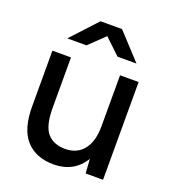

<svg xmlns="http://www.w3.org/2000/svg" viewBox="-133 -812 826 923"><g transform="rotate(20 280.5 -350.0)"><path d="M401 -73Q376 -31 336.5 -9.5Q297 12 246 12Q154 12 103.5 -44.5Q53 -101 54 -219V-500H149V-244Q149 -150 181 -113.5Q213 -77 272 -77Q333 -77 366.5 -119.5Q400 -162 400 -240V-500H495V0H406ZM278 -656 199 -580H101L223 -712H333L455 -580H358Z"/></g></svg>

Font: Oak Sans Medium
Style: Regular
Weight: 500
Designer: Erik Kennedy, Walven
Foundry: Erik Kennedy, Walven
Version: Version 1.000